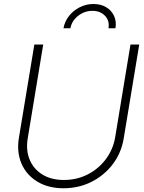

<svg xmlns="http://www.w3.org/2000/svg" viewBox="-20 -956 738 985"><path d="M306.2 9.8Q227.5 9.8 171.6 -24.2Q115.7 -58.1 90.3 -116.7Q64.9 -175.3 77.1 -249.5L156.2 -727.5H201.7L122.6 -248.5Q111.8 -185.5 132.1 -137Q152.3 -88.4 197.8 -60.5Q243.2 -32.7 307.6 -32.7Q374.5 -32.7 430.2 -61.3Q485.8 -89.8 522.9 -139.4Q560.1 -189 570.8 -251.5L649.4 -727.5H694.3L614.7 -246.1Q602.5 -171.9 558.8 -114Q515.1 -56.2 449.5 -23.2Q383.8 9.8 306.2 9.8ZM459.5 -935.5Q497.6 -935.5 524.9 -918.9Q552.2 -902.3 565.2 -874.3Q578.1 -846.2 572.3 -811H536.6Q543 -849.1 518.8 -874.8Q494.6 -900.4 454.1 -900.4Q413.6 -900.4 380.9 -874.8Q348.1 -849.1 341.3 -811H305.7Q312 -846.2 334.2 -874.3Q356.4 -902.3 389.2 -918.9Q421.9 -935.5 459.5 -935.5Z"/></svg>

Font: Inter 24pt ExtraLight
Style: Italic
Weight: 250
Italic angle: -9.3988°
Version: Version 4.001;git-66647c0bb